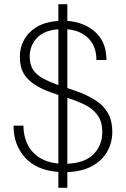

<svg xmlns="http://www.w3.org/2000/svg" viewBox="-20 -811 602 918"><path d="M259 87V11Q153 3 98.5 -59Q44 -121 45 -210H92Q92 -165 109.5 -125.5Q127 -86 164 -60.5Q201 -35 259 -29V-357Q249 -361 239 -364Q229 -367 219 -371Q149 -396 112 -434.5Q75 -473 75 -537Q74 -606 121.5 -655.5Q169 -705 259 -711V-791H302V-711Q384 -705 436.5 -657Q489 -609 489 -524H441Q441 -588 404 -626.5Q367 -665 302 -671V-390Q319 -384 335.5 -378.5Q352 -373 369 -366Q411 -349 444.5 -326Q478 -303 497.5 -267.5Q517 -232 517 -180Q517 -130 493 -87Q469 -44 421.5 -17.5Q374 9 302 12V87ZM122 -540Q122 -500 140 -475Q158 -450 189 -434Q220 -418 259 -404V-671Q190 -666 156 -629Q122 -592 122 -540ZM469 -178Q469 -230 446 -261Q423 -292 385 -310.5Q347 -329 302 -343V-28Q387 -32 428 -74.5Q469 -117 469 -178Z"/></svg>

Font: DM Sans ExtraLight
Style: Regular
Weight: 200
Designer: Colophon Foundry, Jonny Pinhorn
Foundry: Colophon Foundry
Version: Version 4.004; ttfautohint (v1.8.4.7-5d5b)